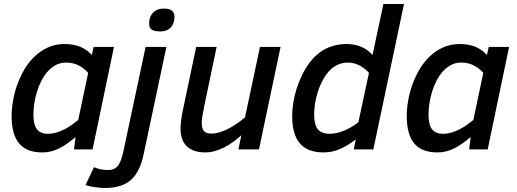

<svg xmlns="http://www.w3.org/2000/svg" viewBox="-20 -747 2587 960"><path d="M38.1 -167Q38.1 -203.1 45.2 -243.9Q52.2 -284.7 66.7 -324.7Q81.1 -364.7 102.8 -401.4Q124.5 -438 154.1 -465.8Q183.6 -493.7 220.7 -510.3Q257.8 -526.9 303.2 -526.9Q349.1 -526.9 382.3 -512.7Q415.5 -498.5 439 -472.2L448.2 -512.2H549.8L442.9 0H350.1L357.9 -62Q335.9 -43.5 315.9 -29.3Q295.9 -15.1 275.9 -5.1Q255.9 4.9 235.1 10Q214.4 15.1 190.9 15.1Q113.8 15.1 75.9 -29.5Q38.1 -74.2 38.1 -167ZM420.9 -382.8Q400.4 -405.8 373.3 -419.9Q346.2 -434.1 310.1 -434.1Q282.2 -434.1 259.3 -421.9Q236.3 -409.7 218.3 -389.4Q200.2 -369.1 186.8 -342.8Q173.3 -316.4 164.6 -287.6Q155.8 -258.8 151.4 -229.5Q147 -200.2 147 -174.8Q147 -123.5 164.6 -100.8Q182.1 -78.1 220.2 -78.1Q240.7 -78.1 261 -84Q281.2 -89.8 300.8 -99.6Q320.3 -109.4 337.9 -121.8Q355.5 -134.3 371.1 -147Z M698.7 22Q689.5 66.4 674.1 98.6Q658.7 130.9 635.3 151.9Q611.8 172.9 579.3 182.9Q546.9 192.9 502.9 192.9Q494.1 192.9 482.4 191.9Q470.7 190.9 458 189.2Q445.3 187.5 432.1 184.8Q418.9 182.1 407.7 178.2L449.7 88.9Q465.3 95.7 482.4 99.4Q499.5 103 520 103Q538.6 103 551.3 96.7Q564 90.3 573 77.1Q582 64 588.1 43.9Q594.2 23.9 599.6 -2.9L708 -512.2H812ZM725.6 -629.9Q725.6 -643.6 729.5 -656.7Q733.4 -669.9 742.2 -680.4Q751 -690.9 765.1 -697.5Q779.3 -704.1 799.8 -704.1Q828.6 -704.1 840.6 -692.9Q852.5 -681.6 852.5 -663.1Q852.5 -648.9 848.6 -635.7Q844.7 -622.6 836.2 -612.3Q827.6 -602.1 813.7 -595.9Q799.8 -589.8 779.8 -589.8Q764.2 -589.8 753.7 -592.5Q743.2 -595.2 736.8 -600.3Q730.5 -605.5 728 -613Q725.6 -620.6 725.6 -629.9Z M1063 -512.2 1002 -220.2Q996.1 -192.9 992.4 -170.9Q988.8 -148.9 988.8 -131.8Q988.8 -102.5 1000.7 -90.8Q1012.7 -79.1 1037.1 -79.1Q1056.2 -79.1 1076.9 -85.2Q1097.7 -91.3 1119.1 -102.1Q1140.6 -112.8 1162.4 -127.7Q1184.1 -142.6 1205.1 -160.2L1279.8 -512.2H1382.8L1274.9 0H1171.9L1187 -70.8Q1166.5 -52.2 1144.5 -36.6Q1122.6 -21 1099.9 -9.5Q1077.1 2 1053.7 8.5Q1030.3 15.1 1006.8 15.1Q971.7 15.1 948 5.6Q924.3 -3.9 909.7 -20Q895 -36.1 888.9 -57.9Q882.8 -79.6 882.8 -104Q882.8 -124.5 886.2 -149.4Q889.6 -174.3 895 -199.2L960.9 -512.2Z M1440.9 -167Q1440.9 -199.2 1446.5 -234.4Q1452.1 -269.5 1463.4 -304.7Q1474.6 -339.8 1491 -373Q1507.3 -406.2 1528.8 -435.1Q1562.5 -479.5 1608.9 -503.2Q1655.3 -526.9 1714.8 -526.9Q1754.4 -526.9 1786.9 -512.7Q1819.3 -498.5 1842.8 -472.2L1897 -727.1H2000L1846.7 0H1749L1758.8 -49.8Q1722.2 -21.5 1682.4 -3.2Q1642.6 15.1 1598.6 15.1Q1518.6 15.1 1479.7 -29.5Q1440.9 -74.2 1440.9 -167ZM1608.9 -371.1Q1595.7 -352.1 1585 -328.9Q1574.2 -305.7 1566.7 -280Q1559.1 -254.4 1554.9 -227.5Q1550.8 -200.7 1550.8 -174.8Q1550.8 -123.5 1569.1 -100.8Q1587.4 -78.1 1628.9 -78.1Q1647.5 -78.1 1666.7 -82.8Q1686 -87.4 1704.6 -95.5Q1723.1 -103.5 1740.2 -114Q1757.3 -124.5 1772 -136.2L1824.7 -382.8Q1804.2 -405.8 1777.3 -419.9Q1750.5 -434.1 1716.8 -434.1Q1688 -434.1 1660.2 -419.2Q1632.3 -404.3 1608.9 -371.1Z M2013.7 -167Q2013.7 -203.1 2020.8 -243.9Q2027.8 -284.7 2042.2 -324.7Q2056.6 -364.7 2078.4 -401.4Q2100.1 -438 2129.6 -465.8Q2159.2 -493.7 2196.3 -510.3Q2233.4 -526.9 2278.8 -526.9Q2324.7 -526.9 2357.9 -512.7Q2391.1 -498.5 2414.6 -472.2L2423.8 -512.2H2525.4L2418.5 0H2325.7L2333.5 -62Q2311.5 -43.5 2291.5 -29.3Q2271.5 -15.1 2251.5 -5.1Q2231.4 4.9 2210.7 10Q2189.9 15.1 2166.5 15.1Q2089.4 15.1 2051.5 -29.5Q2013.7 -74.2 2013.7 -167ZM2396.5 -382.8Q2376 -405.8 2348.9 -419.9Q2321.8 -434.1 2285.6 -434.1Q2257.8 -434.1 2234.9 -421.9Q2211.9 -409.7 2193.8 -389.4Q2175.8 -369.1 2162.4 -342.8Q2148.9 -316.4 2140.1 -287.6Q2131.3 -258.8 2127 -229.5Q2122.6 -200.2 2122.6 -174.8Q2122.6 -123.5 2140.1 -100.8Q2157.7 -78.1 2195.8 -78.1Q2216.3 -78.1 2236.6 -84Q2256.8 -89.8 2276.4 -99.6Q2295.9 -109.4 2313.5 -121.8Q2331.1 -134.3 2346.7 -147Z"/></svg>

Font: Clear Sans Medium
Style: Italic
Weight: 500
Italic angle: -12°
Foundry: Intel Corporation
Version: Version 1.00